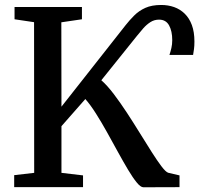

<svg xmlns="http://www.w3.org/2000/svg" viewBox="-20 -772 822 792"><path d="M38.5 0V-49.5L121 -59L120.5 -680.5L40 -692.5V-743H318V-692.5L233 -680L233.5 -332L498 -668Q514.5 -689 533.8 -708.2Q553 -727.5 579.5 -739.5Q606 -751.5 645 -751.5Q673.5 -751.5 698.2 -742.8Q723 -734 742 -715.5Q761 -697 771.5 -668.5Q782 -640 782 -600.5Q782 -582 780.2 -569.5Q778.5 -557 776.5 -545.5H679Q683.5 -559 687 -574Q690.5 -589 690.5 -606.5Q690.5 -643.5 677.5 -667.2Q664.5 -691 636 -691Q616.5 -691 600.5 -680.8Q584.5 -670.5 571 -655.2Q557.5 -640 544.5 -623.5L398 -441Q422.5 -419.5 449.2 -384.2Q476 -349 503.5 -307Q531 -265 557 -222.8Q583 -180.5 605.8 -144.8Q628.5 -109 646 -86Q663.5 -63 673.5 -59.5L720.5 -48.5V0L571.5 0.5Q560 0.5 543.8 -19.5Q527.5 -39.5 508 -72.2Q488.5 -105 466.5 -145Q444.5 -185 421.8 -226Q399 -267 376.2 -303Q353.5 -339 332 -363.5L233.5 -251.5V-59L322.5 -48.5V0Z"/></svg>

Font: Merriweather 24pt Medium
Style: Regular
Weight: 500
Designer: Eben Sorkin
Foundry: Eben Sorkin
Version: Version 2.100